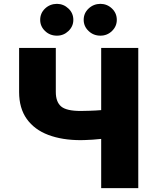

<svg xmlns="http://www.w3.org/2000/svg" viewBox="-20 -976 772 996"><path d="M79.1 -727.5H269.5V-499Q269.5 -447.3 297.1 -423.8Q324.7 -400.4 398.4 -400.4Q410.6 -400.4 443.6 -401.4Q476.6 -402.3 504.9 -404.8V-727.5H697.3V0H504.9V-255.4Q484.4 -252.9 461.4 -251.5Q438.5 -250 420.7 -249.5Q402.8 -249 398.4 -249Q302.7 -249 230.7 -276.1Q158.7 -303.2 118.9 -358.9Q79.1 -414.6 79.1 -499ZM275.4 -791Q238.8 -791 213.6 -815.2Q188.5 -839.4 188.5 -873Q188.5 -907.7 213.6 -931.6Q238.8 -955.6 275.4 -956.1Q310.1 -955.6 335.2 -931.6Q360.4 -907.7 360.4 -873Q360.4 -839.4 335.2 -815.2Q310.1 -791 275.4 -791ZM501 -791Q464.8 -791 439.5 -815.2Q414.1 -839.4 414.1 -873Q414.1 -907.7 439.5 -931.6Q464.8 -955.6 501 -956.1Q536.1 -955.6 561 -931.6Q585.9 -907.7 585.9 -873Q585.9 -839.4 561 -815.2Q536.1 -791 501 -791Z"/></svg>

Font: Inter Tight Black
Style: Regular
Weight: 900
Designer: Rasmus Andersson
Foundry: rsms
Version: Version 3.004; ttfautohint (v1.8.4.7-5d5b)